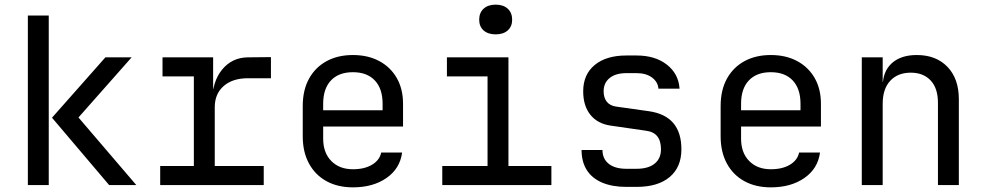

<svg xmlns="http://www.w3.org/2000/svg" viewBox="-20 -797 4240 827"><path d="M450 0 204 -290 434 -550H547L318 -291L567 0ZM100 0V-730H190V0Z M670 0V-82H815V-468H680V-550H898V-414H918L894 -359Q894 -445 936.5 -497Q979 -549 1047 -550L1147 -551V-460H1048Q982 -460 943.5 -426.5Q905 -393 905 -335V-82H1116V0Z M1500 10Q1435 10 1386.5 -16.5Q1338 -43 1311 -92.5Q1284 -142 1284 -210V-340Q1284 -409 1311 -458Q1338 -507 1386.5 -533.5Q1435 -560 1500 -560Q1565 -560 1613.5 -534Q1662 -508 1689 -461Q1716 -414 1716 -350V-252H1372V-200Q1372 -139 1407 -103.5Q1442 -68 1500 -68Q1550 -68 1582.5 -87.5Q1615 -107 1622 -140H1712Q1703 -71 1645 -30.5Q1587 10 1500 10ZM1628 -313V-350Q1628 -415 1594.5 -450.5Q1561 -486 1500 -486Q1439 -486 1405.5 -450.5Q1372 -415 1372 -350V-322H1635Z M1885 0V-82H2080V-468H1905V-550H2170V-82H2355V0ZM2115 -649Q2082 -649 2063 -666Q2044 -683 2044 -712Q2044 -742 2063 -759.5Q2082 -777 2115 -777Q2148 -777 2167 -759.5Q2186 -742 2186 -712Q2186 -683 2167 -666Q2148 -649 2115 -649Z M2678 8Q2617 8 2573.5 -10.5Q2530 -29 2507.5 -64.5Q2485 -100 2485 -151H2575Q2575 -113 2602 -91.5Q2629 -70 2678 -70H2722Q2772 -70 2799.5 -92Q2827 -114 2827 -154Q2827 -190 2811 -210Q2795 -230 2762 -234L2610 -256Q2554 -264 2523 -302.5Q2492 -341 2492 -404Q2492 -476 2541.5 -517Q2591 -558 2678 -558H2722Q2802 -558 2852.5 -518.5Q2903 -479 2907 -415H2816Q2814 -444 2788.5 -463Q2763 -482 2722 -482H2678Q2632 -482 2606 -461Q2580 -440 2580 -404Q2580 -376 2593.5 -359Q2607 -342 2633 -338L2775 -318Q2845 -308 2880 -267Q2915 -226 2915 -154Q2915 -77 2864.5 -34.5Q2814 8 2722 8Z M3300 10Q3235 10 3186.5 -16.5Q3138 -43 3111 -92.5Q3084 -142 3084 -210V-340Q3084 -409 3111 -458Q3138 -507 3186.5 -533.5Q3235 -560 3300 -560Q3365 -560 3413.5 -534Q3462 -508 3489 -461Q3516 -414 3516 -350V-252H3172V-200Q3172 -139 3207 -103.5Q3242 -68 3300 -68Q3350 -68 3382.5 -87.5Q3415 -107 3422 -140H3512Q3503 -71 3445 -30.5Q3387 10 3300 10ZM3428 -313V-350Q3428 -415 3394.5 -450.5Q3361 -486 3300 -486Q3239 -486 3205.5 -450.5Q3172 -415 3172 -350V-322H3435Z M3692 0V-550H3782V-445H3801L3782 -424Q3782 -489 3821 -524.5Q3860 -560 3929 -560Q4012 -560 4061 -509Q4110 -458 4110 -370V0H4020V-354Q4020 -417 3988.5 -450.5Q3957 -484 3903 -484Q3847 -484 3814.5 -449Q3782 -414 3782 -350V0Z"/></svg>

Font: Atlassian Mono
Style: Regular
Weight: 400
Monospace: yes
Designer: Philipp Nurullin, Konstantin Bulenkov
Foundry: Modifications by Atlassian Pty Ltd, manufactured by JetBrains
Version: Version 2.304